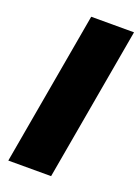

<svg xmlns="http://www.w3.org/2000/svg" viewBox="-135 -761 600 822"><g transform="rotate(20 164.5 -350.0)"><path d="M329 -700H134L11 0H206Z"/></g></svg>

Font: Geom Black
Style: Bold Italic
Weight: 900
Italic angle: -10°
Version: Version 1.102